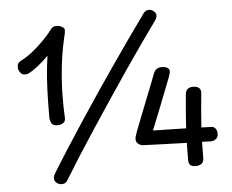

<svg xmlns="http://www.w3.org/2000/svg" viewBox="-57 -896 1218 1006"><g transform="rotate(-5 551.5 -393.0)"><path d="M727 -804Q738 -823 753 -826.5Q768 -830 781 -822Q796 -813 798.5 -800Q801 -787 789 -769Q755 -722 711.5 -660.5Q668 -599 620 -528.5Q572 -458 522.5 -384Q473 -310 425.5 -238Q378 -166 336 -100Q294 -34 261 20Q251 39 236 41.5Q221 44 207 37Q177 18 197 -16Q231 -72 274 -139Q317 -206 365 -279Q413 -352 463 -426Q513 -500 561 -569Q609 -638 651.5 -698.5Q694 -759 727 -804ZM104 -550Q101 -549 96.5 -548Q92 -547 84 -547Q75 -547 67.5 -553Q60 -559 55.5 -568.5Q51 -578 51 -586Q51 -597 54.5 -605.5Q58 -614 74 -622Q105 -638 136.5 -663.5Q168 -689 196.5 -718.5Q225 -748 244 -774Q249 -780 255.5 -783Q262 -786 272 -786Q287 -786 300.5 -778.5Q314 -771 314 -761Q314 -746 307 -721Q290 -649 281.5 -571.5Q273 -494 272 -424.5Q271 -355 274 -306Q276 -285 263 -276Q250 -267 233 -267Q207 -267 200 -282.5Q193 -298 193 -316Q193 -396 195.5 -459.5Q198 -523 204.5 -581Q211 -639 223 -701L244 -666Q225 -647 202 -625Q179 -603 154 -583Q129 -563 104 -550ZM759 -493Q766 -510 776.5 -516.5Q787 -523 802 -523Q822 -523 832.5 -516Q843 -509 843 -499Q843 -495 841.5 -488Q840 -481 836 -470Q808 -398 782.5 -332.5Q757 -267 728 -196Q773 -195 826.5 -194Q880 -193 935 -191.5Q990 -190 1036 -188Q1049 -187 1056.5 -176.5Q1064 -166 1064 -150Q1064 -131 1052 -122Q1040 -113 1025 -113Q1020 -113 998 -114Q976 -115 942.5 -115.5Q909 -116 870.5 -117Q832 -118 793.5 -119.5Q755 -121 722.5 -122Q690 -123 669 -124Q655 -125 644 -134.5Q633 -144 633 -157Q633 -164 635 -172.5Q637 -181 642 -194Q644 -199 653 -222.5Q662 -246 676 -281.5Q690 -317 705.5 -356.5Q721 -396 735.5 -432Q750 -468 759 -493ZM916 -371Q918 -388 928 -397Q938 -406 957 -406Q977 -406 988 -397Q999 -388 997 -368Q991 -307 987.5 -265Q984 -223 982 -188.5Q980 -154 979 -117.5Q978 -81 978 -31Q978 -9 966 0Q954 9 937 9Q916 9 907 1Q898 -7 898 -29Q898 -84 900 -142Q902 -200 906.5 -258Q911 -316 916 -371Z"/></g></svg>

Font: Playpen Sans Deva
Style: Regular
Weight: 400
Designer: Pooja Saxena, Gunjan Panchal, Laura Meseguer, Veronika Burian, José Scaglione
Foundry: TypeTogether
Version: Version 2.000